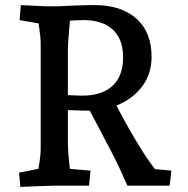

<svg xmlns="http://www.w3.org/2000/svg" viewBox="-20 -730 739 755"><path d="M55 -51 131 -66Q140 -116 140 -144V-561Q140 -582 132 -638L57 -651L62 -710Q152 -705 178 -705Q220 -705 265 -708Q325 -710 352 -710Q456 -710 516 -657Q576 -604 576 -507Q576 -439 538.5 -389.5Q501 -340 438 -315Q485 -223 543 -131Q557 -108 589 -65L654 -59L647 0H481Q454 -62 427 -116L333 -295H324Q299 -295 247 -297V-174Q247 -128 255 -66L336 -59L330 0H199Q178 0 60 5ZM304 -354Q380 -354 422 -392Q464 -430 464 -505Q464 -576 423.5 -613.5Q383 -651 308 -651L255 -649Q247 -564 247 -531V-356Q285 -354 304 -354Z"/></svg>

Font: Andada Pro SemiBold
Style: Regular
Weight: 600
Designer: Carolina Giovagnoli
Foundry: Huerta Tipografica
Version: Version 3.005